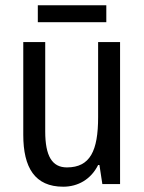

<svg xmlns="http://www.w3.org/2000/svg" viewBox="-20 -696 545 726"><path d="M382 -676H123V-612H382ZM434 -537H351V-253C351 -126 321 -63 233 -63C177 -63 151 -106 151 -199V-537H68V-186C68 -62 112 10 219 10C275 10 324 -18 351 -72H356L367 0H434Z"/></svg>

Font: Noto Sans Khmer UI Condensed
Style: Regular
Weight: 400
Width: 3
Designer: Danh Hong and the Monotype Design Team
Foundry: Monotype Imaging Inc.
Version: Version 2.002